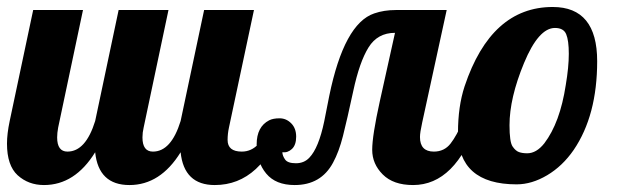

<svg xmlns="http://www.w3.org/2000/svg" viewBox="-28 -529 1797 555"><path d="M383.8 -131.8Q383.8 -90.8 414.1 -90.8Q466.8 -90.8 494.1 -179.2L562 -500H706.1L633.8 -160.2Q629.9 -142.1 629.9 -124.5Q629.9 -90.8 670.9 -90.8Q727.1 -90.8 752 -179.2H793.9Q729.5 5.9 592.8 5.9Q503.9 5.9 494.1 -88.9Q435.5 5.9 346.2 5.9Q256.8 5.9 247.1 -88.9Q188.5 5.9 99.1 5.9Q54.2 5.9 22.9 -22.5Q-7.8 -50.8 -7.8 -113.8Q-7.8 -142.1 0 -179.2L67.9 -500H211.9L140.1 -160.2Q137.2 -144.5 137.2 -131.8Q137.2 -90.8 167 -90.8Q219.7 -90.8 247.1 -179.2L314.9 -500H459L387.2 -160.2Q383.8 -146 383.8 -131.8Z M1352.1 -179.2Q1289.1 5.9 1166 5.9Q1108.9 5.9 1078.4 -24.7Q1047.9 -55.2 1047.9 -95.9Q1047.9 -136.7 1069.8 -235.8L1113.8 -434.1Q1063.5 -434.1 1037.4 -392.1Q1011.2 -350.1 993.2 -266.1Q975.1 -182.1 963.4 -136Q951.7 -89.8 934.6 -58.6Q899.9 5.9 823.7 5.9Q769 5.9 741.5 -27.3Q713.9 -60.5 713.9 -111.6Q713.9 -162.6 750 -181.2Q761.2 -187 780.3 -187Q799.3 -187 813.7 -172.6Q828.1 -158.2 828.1 -134Q828.1 -109.9 815.9 -98.4Q803.7 -86.9 788.1 -88.9Q788.6 -78.6 796.1 -67.9Q803.7 -57.1 827.4 -57.1Q851.1 -57.1 866.2 -73.2Q893.1 -101.1 909.2 -178.2L923.8 -252Q966.8 -460.9 1053.7 -490.2Q1082 -500 1115.7 -500H1263.2L1192.4 -174.8Q1186 -146 1186 -132.8Q1186 -90.8 1226.1 -90.8Q1256.3 -90.8 1274.4 -114Q1292.5 -137.2 1310.1 -179.2Z M1465.3 3.9Q1380.9 3.9 1338.4 -33.7Q1295.9 -71.3 1295.9 -146.2Q1295.9 -221.2 1314.9 -279.3Q1391.6 -508.8 1569.8 -508.8Q1698.2 -508.8 1698.2 -352.1Q1698.2 -195.3 1630.4 -95.7Q1598.1 -48.8 1553.7 -22.5Q1509.3 3.9 1465.3 3.9ZM1496.1 -85.9Q1522.5 -85.9 1545.4 -114.7Q1590.8 -174.3 1607.4 -283.2Q1616.2 -335 1616.2 -373.5Q1616.2 -412.1 1608.6 -430.2Q1601.1 -448.2 1576.2 -448.2Q1528.8 -448.2 1486.8 -346.9Q1444.8 -245.6 1444.8 -167Q1444.8 -118.7 1453.6 -105.7Q1462.4 -92.8 1472.2 -89.4Q1481.9 -85.9 1496.1 -85.9Z"/></svg>

Font: UVF Lobster12
Style: Regular
Weight: 400
Designer: Pablo Impallari
Foundry: Pablo Impallari. www.impallari.com
Version: Version 1.004